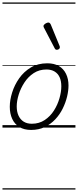

<svg xmlns="http://www.w3.org/2000/svg" viewBox="-20 -1030 629 1550"><path d="M231 19Q175 19 136.5 -4.5Q98 -28 78.5 -70.5Q59 -113 59 -168Q59 -222 78 -283Q97 -344 135 -398Q173 -452 229.5 -485.5Q286 -519 362 -519Q417 -519 455 -497Q493 -475 513 -434Q533 -393 533 -340Q533 -298 521.5 -250Q510 -202 486.5 -154Q463 -106 426.5 -67Q390 -28 341.5 -4.5Q293 19 231 19ZM237 -31Q296 -31 341 -61Q386 -91 415.5 -137.5Q445 -184 460 -236.5Q475 -289 475 -333Q475 -376 461.5 -406Q448 -436 421 -452.5Q394 -469 355 -469Q297 -469 252.5 -440Q208 -411 177.5 -364.5Q147 -318 131 -266.5Q115 -215 115 -171Q115 -128 129.5 -96.5Q144 -65 171 -48Q198 -31 237 -31ZM438 -628Q434 -628 430 -630Q426 -632 422 -639L334 -808Q332 -812 331.5 -815Q331 -818 331 -822Q333 -828 339.5 -834Q346 -840 355 -844Q364 -848 371 -848Q382 -848 390 -832L461 -659Q463 -655 463 -652Q463 -649 463 -646Q462 -637 454 -632.5Q446 -628 438 -628ZM0 490H589V500H0ZM0 -20H589V0H0ZM0 -505H589V-500H0ZM0 -1010H589V-1000H0Z"/></svg>

Font: Playwrite AU TAS Guides
Style: Regular
Weight: 400
Designer: Veronika Burian, José Scaglione
Foundry: TypeTogether
Version: Version 1.003